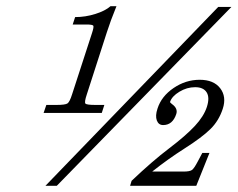

<svg xmlns="http://www.w3.org/2000/svg" viewBox="-20 -599 766 619"><path d="M548.3 -231.4Q536.6 -195.8 505.9 -195.8Q491.2 -195.8 485.6 -210.7Q480 -225.6 487.8 -249Q500.5 -288.6 539.6 -315.2Q578.6 -341.8 623.8 -341.8Q668.9 -341.8 689.9 -314.5Q710.9 -287.1 698.2 -248.3Q685.5 -209.5 658.4 -182.9Q631.3 -156.2 576.2 -121.1Q521 -85.9 470.7 -45.9H571.8Q591.8 -45.9 598.9 -51Q606 -56.2 617.7 -78.6L632.3 -106H655.3L612.8 0H399.4L404.3 -16.1Q471.7 -80.1 525.4 -120.8Q579.1 -161.6 608.2 -192.9Q637.2 -224.1 647 -254.4Q656.7 -284.7 646.2 -301.3Q635.7 -317.9 609.1 -317.9Q582.5 -317.9 558.3 -303.2Q534.2 -288.6 528.3 -270.5Q527.8 -268.6 534.2 -263.7Q554.2 -249.5 548.3 -231.4ZM308.1 -234.9H120.6L129.4 -260.7H161.6Q189.9 -260.7 197.3 -265.4Q204.6 -270 212.4 -294.9L276.4 -491.7Q283.2 -512.2 280.8 -516.1Q278.3 -520 258.8 -520H214.4L222.2 -543.9Q255.4 -543.9 287.4 -554Q319.3 -564 336.4 -579.1H355.5Q335.9 -530.8 324.7 -495.6L259.8 -294.4Q251.5 -269.5 255.4 -265.1Q259.3 -260.7 287.6 -260.7H316.4ZM726.1 -576.7 163.1 0H126.5L683.6 -576.7Z"/></svg>

Font: RIT Rachana
Style: Italic
Weight: 400
Designer: Hussain KH
Version: 1.5.2